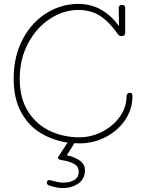

<svg xmlns="http://www.w3.org/2000/svg" viewBox="-20 -732 728 983"><path d="M361 1 322 63Q364 72 389.5 91Q415 110 415 139Q415 184 381 207.5Q347 231 299 231Q272 231 230 217Q224 215 221.5 210Q219 205 220 200Q221 194 226 191.5Q231 189 239 191Q253 195 270.5 199Q288 203 303 203Q338 203 360.5 189.5Q383 176 383 146Q383 120 359.5 107Q336 94 293 87Q274 84 277 73L326 -2Q252 -13 189.5 -50Q127 -87 88.5 -157Q50 -227 50 -329Q50 -444 96.5 -531.5Q143 -619 219 -665.5Q295 -712 381 -712Q445 -712 497.5 -682.5Q550 -653 589 -598L588 -692Q588 -699 592.5 -703Q597 -707 604 -707Q612 -707 616.5 -703.5Q621 -700 621 -693V-563Q621 -556 616 -551.5Q611 -547 604 -547Q597 -547 592.5 -549Q588 -551 583 -558Q539 -621 492 -651Q445 -681 381 -681Q305 -681 235.5 -635.5Q166 -590 123.5 -509.5Q81 -429 81 -329Q81 -226 125.5 -158.5Q170 -91 239 -60Q308 -29 385 -29Q447 -29 503 -57.5Q559 -86 593.5 -134.5Q628 -183 628 -239Q628 -247 632.5 -252Q637 -257 644 -257Q652 -257 655 -253.5Q658 -250 658 -239Q658 -174 621.5 -119Q585 -64 522.5 -31Q460 2 385 2Q369 2 361 1Z"/></svg>

Font: Mali ExtraLight
Style: Regular
Weight: 275
Version: Version 1.000; ttfautohint (v1.6)